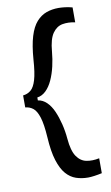

<svg xmlns="http://www.w3.org/2000/svg" viewBox="-91 -731 519 900"><g transform="rotate(-10 169.0 -281.5)"><path d="M20 -253V-310Q41 -312 57 -325Q73 -338 83 -371.5Q93 -405 97 -467Q102 -534 115 -576.5Q128 -619 149 -642.5Q170 -666 196.5 -675.5Q223 -685 254 -685Q267 -685 284.5 -683Q302 -681 320 -676V-605Q288 -612 260 -607Q232 -602 213 -575Q194 -548 189 -489Q186 -454 178 -419.5Q170 -385 157 -356.5Q144 -328 125.5 -310Q107 -292 84 -289V-275Q107 -272 125.5 -254Q144 -236 156.5 -207.5Q169 -179 177.5 -144.5Q186 -110 189 -74Q194 -16 212.5 11Q231 38 259 43.5Q287 49 320 42V113Q302 117 284 119.5Q266 122 254 122Q223 122 196.5 113Q170 104 149.5 80.5Q129 57 115.5 14Q102 -29 98 -97Q94 -160 83.5 -193Q73 -226 57 -238.5Q41 -251 20 -253Z"/></g></svg>

Font: Bricolage Grotesque 60pt
Style: Regular
Weight: 400
Version: Version 1.001;gftools[0.9.33.dev8+g029e19f]